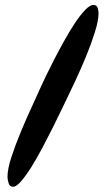

<svg xmlns="http://www.w3.org/2000/svg" viewBox="-20 -752 422 764"><path d="M372.1 -699.2Q372.1 -669.9 357.4 -623.5Q342.8 -577.1 322.3 -527.3Q301.8 -477.5 280.3 -431.6Q258.8 -385.7 245.1 -357.4Q238.3 -343.8 223.6 -313Q209 -282.2 189.5 -243.2Q169.9 -204.1 147.9 -162.6Q126 -121.1 104.5 -86.9Q83 -52.7 64 -30.8Q44.9 -8.8 32.2 -8.8Q18.6 -8.8 14.2 -23.4Q9.8 -38.1 9.8 -47.9Q9.8 -79.1 25.4 -127Q41 -174.8 62.5 -226.6Q84 -278.3 106.4 -326.7Q128.9 -375 142.6 -406.2Q148.4 -419.9 162.6 -449.2Q176.8 -478.5 195.3 -514.6Q213.9 -550.8 235.4 -589.4Q256.8 -627.9 277.8 -659.7Q298.8 -691.4 318.4 -711.9Q337.9 -732.4 351.6 -732.4Q365.2 -732.4 368.7 -720.2Q372.1 -708 372.1 -699.2Z"/></svg>

Font: Chewy
Style: Regular
Weight: 400
Version: Version 1.001